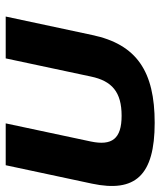

<svg xmlns="http://www.w3.org/2000/svg" viewBox="34 -582 549 656"><g transform="rotate(90 308.0 -254.5)"><path d="M100 -295 37 0H180L242 -291C257 -363 295 -396 376 -396C455 -396 479 -363 464 -291L402 0H545L608 -295C639 -442 581 -509 400 -509C225 -509 132 -448 100 -295Z"/></g></svg>

Font: LT Wave Bold
Style: Italic
Weight: 700
Designer: Daniel Lyons
Version: Version 2.5 (Glyphs App)